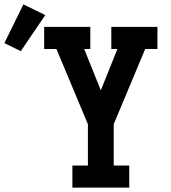

<svg xmlns="http://www.w3.org/2000/svg" viewBox="-161 -858 781 878"><path d="M170 0V-101H241V-290L151 -505L97 -634H41V-735H252V-634H224L300 -445L376 -634H348V-735H559V-634H503L359 -290V-101H430V0ZM-66 -624 -141 -661 -54 -838 46 -789Z"/></svg>

Font: Iosevka Slab Extended
Style: Bold
Weight: 700
Width: 7
Monospace: yes
Designer: Belleve Invis
Foundry: Belleve Invis
Version: Version 11.1.0; ttfautohint (v1.8.3)